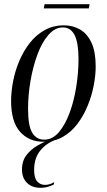

<svg xmlns="http://www.w3.org/2000/svg" viewBox="-20 -667 510 917"><path d="M187 10Q118 10 75.5 -38Q33 -86 33 -185Q33 -229 42.5 -278.5Q52 -328 72 -375.5Q92 -423 122 -461.5Q152 -500 193 -523Q234 -546 286 -546Q328 -546 362.5 -526Q397 -506 417 -463Q437 -420 437 -350Q437 -307 427.5 -258Q418 -209 398.5 -161.5Q379 -114 349.5 -75Q320 -36 279.5 -13Q239 10 187 10ZM191 0Q231 0 261.5 -36Q292 -72 313 -129.5Q334 -187 344.5 -254.5Q355 -322 355 -385Q355 -462 336.5 -499Q318 -536 280 -536Q243 -536 212 -501Q181 -466 159.5 -408.5Q138 -351 126 -282.5Q114 -214 114 -147Q114 -66 134 -33Q154 0 191 0ZM175 230Q132 230 108.5 206Q85 182 85 143Q85 101 107 73Q129 45 161 27Q193 9 222 0H248Q202 16 172.5 52Q143 88 143 144Q143 184 158 200Q173 216 194 216Q207 216 218 212.5Q229 209 239 203L237 214Q206 230 175 230ZM189 -627 193 -647H408L404 -627Z"/></svg>

Font: Noto Serif Display ExtraCondensed
Style: Italic
Weight: 400
Width: 2
Italic angle: -12°
Designer: Monotype Design Team
Foundry: Monotype Imaging Inc.
Version: Version 2.009